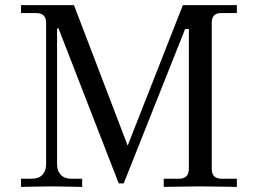

<svg xmlns="http://www.w3.org/2000/svg" viewBox="-20 -733 993 754"><path d="M62.5 1V-31.2H105.5Q131.8 -31.2 146.5 -46.4Q161.1 -61.5 161.1 -87.9V-642.6Q161.1 -681.6 123 -681.6H62.5V-712.9H270.5L481.4 -161.1L698.2 -712.9H910.2V-681.6H846.7Q811.5 -681.6 811.5 -642.6V-70.3Q811.5 -31.2 849.6 -31.2H910.2V1Q908.2 1 850.1 0Q792 -1 766.6 -1Q741.2 -1 683.1 0Q625 1 623 1V-31.2H683.6Q721.7 -31.2 721.7 -70.3V-619.1H707L465.8 -12.7H446.3L210 -621.1H204.1V-87.9Q204.1 -61.5 218.8 -46.4Q233.4 -31.2 259.8 -31.2H302.7V1Q301.8 1 251.5 0Q201.2 -1 182.6 -1Q164.1 -1 113.8 0Q63.5 1 62.5 1Z"/></svg>

Font: Theano Old Style
Style: Regular
Weight: 400
Designer: Alexey Kryukov
Version: Version 2.00